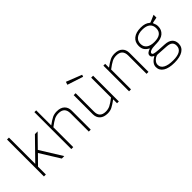

<svg xmlns="http://www.w3.org/2000/svg" viewBox="72 -1694 2802 2802"><g transform="rotate(-45 1472.5 -293.5)"><path d="M474 0 285 -304 145 -162V0H105V-762H145V-219L449 -530H505L316 -337L525 0Z M670 -762H707V-451Q775 -501 815.5 -520.5Q856 -540 909 -540Q987 -540 1029 -500Q1071 -460 1071 -393V0H1031V-377Q1031 -502 908 -502Q858 -502 817.5 -481.5Q777 -461 710 -410V0H670Z M1251 -139V-532H1291V-156Q1289 -30 1414 -30Q1464 -30 1504.5 -50.5Q1545 -71 1612 -122V-532H1652V-1H1615V-81Q1546 -31 1506.5 -11Q1467 9 1416 9Q1336 9 1293.5 -31Q1251 -71 1251 -139ZM1549 -655 1538 -624 1293 -704 1308 -750Z M1862 -530H1899V-451Q1967 -501 2007.5 -520.5Q2048 -540 2101 -540Q2179 -540 2221 -500Q2263 -460 2263 -393V0H2223V-377Q2223 -502 2100 -502Q2050 -502 2009.5 -481.5Q1969 -461 1902 -410V0H1862Z M2388 27Q2388 -47 2480 -98Q2491 -104 2480 -109Q2442 -126 2442 -159Q2442 -204 2520 -228Q2471 -255 2450 -287Q2429 -319 2429 -369Q2429 -449 2484.5 -493.5Q2540 -538 2639 -538Q2687 -538 2721.5 -527Q2756 -516 2782 -493Q2786 -489 2791 -489Q2794 -489 2800 -492Q2840 -510 2905 -537V-478L2833 -464Q2821 -462 2817 -460Q2813 -458 2813 -454Q2813 -450 2816 -444Q2824 -427 2829 -410Q2834 -393 2834 -369Q2834 -298 2783.5 -253.5Q2733 -209 2632 -209H2621Q2548 -208 2516 -194Q2484 -180 2484 -160Q2484 -143 2506.5 -135.5Q2529 -128 2593 -123L2713 -116Q2791 -112 2829 -77Q2867 -42 2867 19Q2867 94 2804.5 134.5Q2742 175 2628 175Q2513 175 2450.5 136Q2388 97 2388 27ZM2794 -371Q2794 -434 2753 -467Q2712 -500 2633 -500Q2555 -500 2512 -466Q2469 -432 2469 -371Q2469 -311 2511.5 -279Q2554 -247 2633 -247Q2794 -247 2794 -371ZM2825 19Q2825 -24 2799 -47.5Q2773 -71 2712 -75L2536 -86Q2519 -87 2493.5 -72.5Q2468 -58 2449 -33Q2430 -8 2430 23Q2430 78 2484 107.5Q2538 137 2637 137Q2730 137 2777.5 108Q2825 79 2825 19Z"/></g></svg>

Font: Morrison Thin
Style: Regular
Weight: 100
Designer: Pablo Impallari, Rodrigo Fuenzalida (Modified by Dan O. Williams)
Version: Version 0.03;June 6, 2019;FontCreator 11.5.0.2425 64-bit; tt